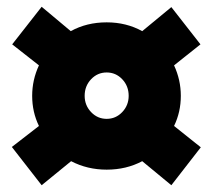

<svg xmlns="http://www.w3.org/2000/svg" viewBox="-20 -565 628 567"><path d="M15 -131 95 -193Q75 -234 75 -282Q75 -329 95 -372L16 -434L103 -545L189 -473Q236 -499 295 -499Q353 -499 400 -473L486 -544L572 -434L494 -372Q514 -329 514 -282Q514 -234 494 -193L573 -130L486 -18L400 -89Q353 -64 295 -64Q238 -64 190 -89L103 -18ZM360 -282Q360 -311 341 -331Q322 -351 295 -351Q268 -351 249 -331Q230 -311 230 -282Q230 -254 249 -234Q268 -214 295 -214Q322 -214 341 -234Q360 -254 360 -282Z"/></svg>

Font: Readiness Black
Style: Regular
Weight: 900
Designer: Katatrad Team
Foundry: CadsonDemak
Version: Version 1.00;April 23, 2019;FontCreator 11.5.0.2425 64-bit; 